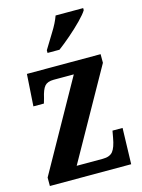

<svg xmlns="http://www.w3.org/2000/svg" viewBox="-116 -833 665 901"><g transform="rotate(-15 216.5 -383.0)"><path d="M12 0V-41L256 -477H158Q128 -477 114.5 -461.5Q101 -446 92 -405L85 -381H34L44 -536H402V-494L158 -59H285Q319 -59 334 -77.5Q349 -96 357 -142L363 -175H412L407 0ZM163 -619Q183 -653 208 -692.5Q233 -732 245 -766H379V-756Q369 -739 341.5 -711Q314 -683 281 -654.5Q248 -626 221 -606H163Z"/></g></svg>

Font: Noto Serif ExtraCondensed
Style: Bold
Weight: 700
Width: 2
Designer: Monotype Design Team
Foundry: Monotype Imaging Inc.
Version: Version 2.014; ttfautohint (v1.8.4.7-5d5b)